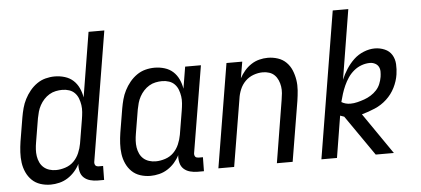

<svg xmlns="http://www.w3.org/2000/svg" viewBox="-50 -842 2100 958"><g transform="rotate(-5 1000.0 -363.5)"><path d="M168 8Q141 8 116.5 0Q92 -8 74.5 -25Q57 -42 46.5 -65Q36 -88 32.5 -113.5Q29 -139 30.5 -166Q32 -193 36 -219L56 -339Q60 -362 66 -384.5Q72 -407 83 -428.5Q94 -450 109.5 -469Q125 -488 145 -502Q165 -516 188 -522Q211 -528 234 -528Q260 -528 284.5 -520.5Q309 -513 326.5 -497Q344 -481 354.5 -458.5Q365 -436 369 -411L422 -735H501L394 -87Q393 -82 394 -77Q395 -72 397.5 -68.5Q400 -65 405 -63.5Q410 -62 415 -62H436L435 8H403Q384 8 365.5 3Q347 -2 334 -14Q321 -26 316.5 -45Q312 -64 314 -83Q304 -63 288.5 -45.5Q273 -28 253.5 -15.5Q234 -3 211.5 2.5Q189 8 168 8ZM200 -62Q223 -62 247.5 -70Q272 -78 289.5 -95.5Q307 -113 317 -136.5Q327 -160 331 -183L351 -303Q354 -321 355.5 -339Q357 -357 354.5 -374Q352 -391 346 -407Q340 -423 328.5 -435Q317 -447 300.5 -452.5Q284 -458 266 -458Q250 -458 233 -454.5Q216 -451 201 -442Q186 -433 174 -420Q162 -407 153.5 -391.5Q145 -376 140.5 -360Q136 -344 133 -328L113 -208Q110 -191 109 -173.5Q108 -156 110.5 -139.5Q113 -123 120 -108Q127 -93 139 -82.5Q151 -72 167 -67Q183 -62 200 -62Z M668 8Q641 8 616.5 0Q592 -8 574.5 -25Q557 -42 546.5 -65Q536 -88 532.5 -113.5Q529 -139 530.5 -166Q532 -193 536 -219L556 -339Q560 -362 566 -384.5Q572 -407 583 -428.5Q594 -450 609.5 -469Q625 -488 645 -502Q665 -516 688 -522Q711 -528 734 -528Q760 -528 784.5 -520.5Q809 -513 826.5 -497Q844 -481 854.5 -458.5Q865 -436 869 -411L887 -520H966L894 -87Q893 -82 894 -77Q895 -72 897.5 -68.5Q900 -65 905 -63.5Q910 -62 915 -62H936L935 8H903Q884 8 865.5 3Q847 -2 834 -14Q821 -26 816.5 -45Q812 -64 814 -83Q804 -63 788.5 -45.5Q773 -28 753.5 -15.5Q734 -3 711.5 2.5Q689 8 668 8ZM700 -62Q723 -62 747.5 -70Q772 -78 789.5 -95.5Q807 -113 817 -136.5Q827 -160 831 -183L851 -303Q854 -321 855.5 -339Q857 -357 854.5 -374Q852 -391 846 -407Q840 -423 828.5 -435Q817 -447 800.5 -452.5Q784 -458 766 -458Q750 -458 733 -454.5Q716 -451 701 -442Q686 -433 674 -420Q662 -407 653.5 -391.5Q645 -376 640.5 -360Q636 -344 633 -328L613 -208Q610 -191 609 -173.5Q608 -156 610.5 -139.5Q613 -123 620 -108Q627 -93 639 -82.5Q651 -72 667 -67Q683 -62 700 -62Z M1008 0 1094 -520H1173L1159 -438Q1170 -458 1184.5 -475Q1199 -492 1218 -504.5Q1237 -517 1258.5 -522.5Q1280 -528 1301 -528Q1327 -528 1351.5 -520Q1376 -512 1393.5 -494.5Q1411 -477 1420.5 -454Q1430 -431 1434 -405.5Q1438 -380 1436 -353.5Q1434 -327 1430 -301L1380 0H1301L1352 -312Q1355 -329 1356.5 -346Q1358 -363 1355.5 -379.5Q1353 -396 1346.5 -411Q1340 -426 1329 -437Q1318 -448 1302.5 -453Q1287 -458 1270 -458Q1247 -458 1223.5 -449.5Q1200 -441 1182.5 -423.5Q1165 -406 1155.5 -383Q1146 -360 1143 -337L1087 0Z M1796 0 1656 -202Q1651 -204 1646 -205.5Q1641 -207 1636 -209L1602 0H1524L1645 -735H1723L1666 -386Q1677 -413 1693.5 -438.5Q1710 -464 1731.5 -484.5Q1753 -505 1781.5 -516.5Q1810 -528 1837 -528Q1863 -528 1886.5 -518Q1910 -508 1922.5 -487.5Q1935 -467 1936.5 -441Q1938 -415 1934 -389Q1929 -356 1913 -324Q1897 -292 1870.5 -267.5Q1844 -243 1811 -229Q1778 -215 1745 -206L1887 0ZM1693 -264Q1710 -264 1728 -268.5Q1746 -273 1763 -279Q1780 -285 1796 -295Q1812 -305 1824.5 -318.5Q1837 -332 1844 -349Q1851 -366 1854 -384Q1856 -397 1856 -410.5Q1856 -424 1850 -435Q1844 -446 1832 -452Q1820 -458 1807 -458Q1786 -458 1765 -450.5Q1744 -443 1726.5 -428.5Q1709 -414 1696.5 -395.5Q1684 -377 1675 -357Q1666 -337 1659.5 -316.5Q1653 -296 1648 -276Q1658 -270 1669 -267Q1680 -264 1693 -264Z"/></g></svg>

Font: Iosevka Term Curly
Style: Italic
Weight: 400
Italic angle: -9°
Designer: Belleve Invis
Foundry: Belleve Invis
Version: Version 32.3.0